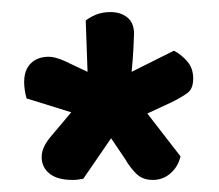

<svg xmlns="http://www.w3.org/2000/svg" viewBox="-20 -719 362 318"><path d="M61 -625Q71 -625 87 -618L125 -600L122 -685Q128 -690 138.5 -694.5Q149 -699 163 -699Q180 -699 191 -690Q202 -681 202 -663Q202 -658 201 -639Q200 -620 198 -600L268 -635Q280 -629 290 -617.5Q300 -606 300 -589Q300 -572 290.5 -565Q281 -558 265 -550L224 -531L279 -460Q275 -443 262.5 -432Q250 -421 233 -421Q216 -421 205.5 -431.5Q195 -442 187 -456L164 -490L118 -423Q113 -422 109 -421.5Q105 -421 100 -421Q75 -421 62 -431.5Q49 -442 49 -459Q49 -468 53.5 -477Q58 -486 66 -495L98 -533L24 -556Q22 -563 21 -570Q20 -577 20 -583Q20 -603 31 -614Q42 -625 61 -625Z"/></svg>

Font: Baloo Bhaina 2 SemiBold
Style: Regular
Weight: 600
Designer: Yesha Goshar, Manish Minz, Shuchita Grover and Ek Type
Foundry: Ek Type
Version: Version 1.640;hotconv 1.0.111;makeotfexe 2.5.65597; ttfautoh